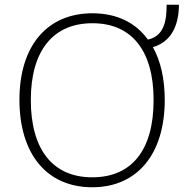

<svg xmlns="http://www.w3.org/2000/svg" viewBox="-20 -780 777 810"><path d="M735 -760H683C683 -689 671 -628 604 -613C552 -685 472 -724 370 -724C179 -724 62 -587 62 -359C62 -131 177 10 369 10C560 10 675 -131 675 -358C675 -447 658 -522 625 -581C696 -602 734 -662 735 -760ZM369 -32C202 -32 110 -150 110 -358C110 -565 203 -682 370 -682C536 -682 628 -566 628 -358C628 -148 537 -32 369 -32Z"/></svg>

Font: Kathrein 35 Thin
Style: Regular
Weight: 250
Designer: Lazydogs Typefoundry, based on Open Sans by Ascender Corporation
Foundry: Lazydogs Typefoundry
Version: Version 1.003;PS 001.003;hotconv 1.0.88;makeotf.lib2.5.64775